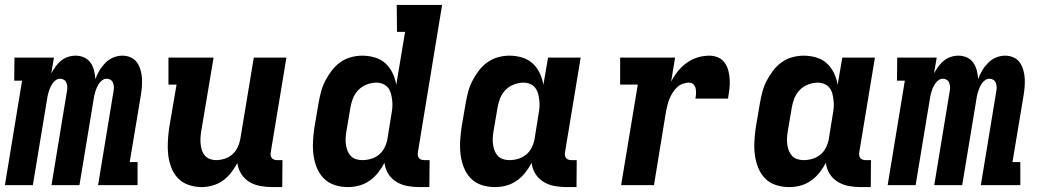

<svg xmlns="http://www.w3.org/2000/svg" viewBox="-23 -755 4243 783"><path d="M-3 0 67 -426H35L36 -520H197L186 -456Q194 -470 203.5 -483.5Q213 -497 226 -507.5Q239 -518 254.5 -523Q270 -528 286 -528Q304 -528 320.5 -520.5Q337 -513 346.5 -499Q356 -485 360.5 -467.5Q365 -450 366 -432Q372 -450 382.5 -467.5Q393 -485 407 -499Q421 -513 439 -520.5Q457 -528 476 -528Q494 -528 510 -521Q526 -514 535.5 -500.5Q545 -487 550 -470Q555 -453 556 -435.5Q557 -418 555.5 -400Q554 -382 551 -364L506 -94H538V0H377L440 -383Q442 -392 441.5 -400.5Q441 -409 438 -417Q435 -425 428 -429.5Q421 -434 412 -434Q403 -434 395 -428.5Q387 -423 381.5 -415Q376 -407 372 -398Q368 -389 365.5 -380.5Q363 -372 361 -363Q359 -354 358 -345L301 0H187L250 -383Q252 -392 251.5 -400.5Q251 -409 248 -417Q245 -425 238 -429.5Q231 -434 222 -434Q213 -434 205 -428.5Q197 -423 191.5 -415Q186 -407 182 -398Q178 -389 175.5 -380.5Q173 -372 171 -363Q169 -354 168 -345L111 0Z M800 8Q772 8 746 -1Q720 -10 702.5 -28.5Q685 -47 675.5 -72Q666 -97 663 -123.5Q660 -150 661.5 -178Q663 -206 667 -234L697 -410H664V-520H848L797 -216Q795 -203 794.5 -190Q794 -177 795.5 -164.5Q797 -152 801 -140.5Q805 -129 813 -120Q821 -111 833 -106.5Q845 -102 858 -102Q875 -102 892.5 -107.5Q910 -113 924 -125Q938 -137 946 -154Q954 -171 957 -188L1012 -520H1145L1081 -133Q1080 -127 1081 -121Q1082 -115 1085.5 -110.5Q1089 -106 1095 -104Q1101 -102 1107 -102H1129L1128 8H1088Q1063 8 1038.5 3.5Q1014 -1 994 -13Q974 -25 961 -45.5Q948 -66 945 -90Q934 -70 919.5 -51Q905 -32 886 -18.5Q867 -5 844 1.5Q821 8 800 8Z M1396 8Q1367 8 1341.5 -0.5Q1316 -9 1297.5 -27.5Q1279 -46 1269 -71Q1259 -96 1255.5 -123Q1252 -150 1253.5 -178Q1255 -206 1259 -234L1276 -334Q1280 -357 1286 -380Q1292 -403 1303 -424.5Q1314 -446 1329 -466Q1344 -486 1364 -500.5Q1384 -515 1407.5 -521.5Q1431 -528 1454 -528Q1481 -528 1506 -520.5Q1531 -513 1549 -496.5Q1567 -480 1578 -457Q1589 -434 1593 -409L1629 -625H1596L1595 -735H1780L1681 -133Q1680 -127 1681 -121Q1682 -115 1685.5 -110.5Q1689 -106 1695 -104Q1701 -102 1707 -102H1729L1728 8H1688Q1662 8 1638 3.5Q1614 -1 1593.5 -13.5Q1573 -26 1560.5 -46Q1548 -66 1545 -91Q1534 -70 1519 -51Q1504 -32 1484 -18Q1464 -4 1441 2Q1418 8 1396 8ZM1454 -102Q1472 -102 1489.5 -107Q1507 -112 1522 -124Q1537 -136 1545.5 -153.5Q1554 -171 1557 -188L1573 -288Q1576 -303 1577 -317Q1578 -331 1576.5 -345Q1575 -359 1571.5 -372.5Q1568 -386 1560 -396.5Q1552 -407 1539 -412.5Q1526 -418 1512 -418Q1493 -418 1473 -410.5Q1453 -403 1438.5 -388Q1424 -373 1416.5 -354Q1409 -335 1406 -316L1389 -216Q1387 -203 1386.5 -189.5Q1386 -176 1388 -163.5Q1390 -151 1394.5 -139.5Q1399 -128 1407.5 -119Q1416 -110 1428.5 -106Q1441 -102 1454 -102Z M1996 8Q1967 8 1941 -0.5Q1915 -9 1897 -27.5Q1879 -46 1869 -71Q1859 -96 1855.5 -123Q1852 -150 1853.5 -178Q1855 -206 1859 -234L1876 -334Q1880 -357 1886 -380Q1892 -403 1903 -424.5Q1914 -446 1929 -466Q1944 -486 1964 -500.5Q1984 -515 2007.5 -521.5Q2031 -528 2054 -528Q2081 -528 2106 -520.5Q2131 -513 2149 -496.5Q2167 -480 2178 -457Q2189 -434 2193 -409L2212 -520H2345L2281 -133Q2280 -127 2281 -121Q2282 -115 2285.5 -110.5Q2289 -106 2295 -104Q2301 -102 2307 -102H2329L2328 8H2288Q2262 8 2238 3.5Q2214 -1 2193.5 -13.5Q2173 -26 2160.5 -46Q2148 -66 2145 -91Q2134 -70 2119 -51Q2104 -32 2084 -18Q2064 -4 2041 2Q2018 8 1996 8ZM2054 -102Q2072 -102 2089.5 -107Q2107 -112 2122 -124Q2137 -136 2145.5 -153.5Q2154 -171 2157 -188L2173 -288Q2176 -303 2177 -317Q2178 -331 2176.5 -345Q2175 -359 2171.5 -372.5Q2168 -386 2160 -396.5Q2152 -407 2139 -412.5Q2126 -418 2112 -418Q2093 -418 2073 -410.5Q2053 -403 2038.5 -388Q2024 -373 2016.5 -354Q2009 -335 2006 -316L1989 -216Q1987 -203 1986.5 -189.5Q1986 -176 1988 -163.5Q1990 -151 1994.5 -139.5Q1999 -128 2007.5 -119Q2016 -110 2028.5 -106Q2041 -102 2054 -102Z M2510 0 2578 -410H2506V-520H2730L2714 -422Q2725 -444 2741 -464Q2757 -484 2778 -499Q2799 -514 2822.5 -521Q2846 -528 2870 -528Q2889 -528 2906 -520.5Q2923 -513 2933 -498.5Q2943 -484 2947.5 -466Q2952 -448 2953 -429Q2954 -410 2951.5 -391Q2949 -372 2946 -353H2813Q2815 -363 2815.5 -373.5Q2816 -384 2814 -394Q2812 -404 2805 -411Q2798 -418 2787 -418Q2774 -418 2760.5 -413Q2747 -408 2737 -398Q2727 -388 2719.5 -376Q2712 -364 2707 -351.5Q2702 -339 2699 -326Q2696 -313 2693 -300L2644 0Z M3196 8Q3167 8 3141 -0.5Q3115 -9 3097 -27.5Q3079 -46 3069 -71Q3059 -96 3055.5 -123Q3052 -150 3053.5 -178Q3055 -206 3059 -234L3076 -334Q3080 -357 3086 -380Q3092 -403 3103 -424.5Q3114 -446 3129 -466Q3144 -486 3164 -500.5Q3184 -515 3207.5 -521.5Q3231 -528 3254 -528Q3281 -528 3306 -520.5Q3331 -513 3349 -496.5Q3367 -480 3378 -457Q3389 -434 3393 -409L3412 -520H3545L3481 -133Q3480 -127 3481 -121Q3482 -115 3485.5 -110.5Q3489 -106 3495 -104Q3501 -102 3507 -102H3529L3528 8H3488Q3462 8 3438 3.5Q3414 -1 3393.5 -13.5Q3373 -26 3360.5 -46Q3348 -66 3345 -91Q3334 -70 3319 -51Q3304 -32 3284 -18Q3264 -4 3241 2Q3218 8 3196 8ZM3254 -102Q3272 -102 3289.5 -107Q3307 -112 3322 -124Q3337 -136 3345.5 -153.5Q3354 -171 3357 -188L3373 -288Q3376 -303 3377 -317Q3378 -331 3376.5 -345Q3375 -359 3371.5 -372.5Q3368 -386 3360 -396.5Q3352 -407 3339 -412.5Q3326 -418 3312 -418Q3293 -418 3273 -410.5Q3253 -403 3238.5 -388Q3224 -373 3216.5 -354Q3209 -335 3206 -316L3189 -216Q3187 -203 3186.5 -189.5Q3186 -176 3188 -163.5Q3190 -151 3194.5 -139.5Q3199 -128 3207.5 -119Q3216 -110 3228.5 -106Q3241 -102 3254 -102Z M3597 0 3667 -426H3635L3636 -520H3797L3786 -456Q3794 -470 3803.5 -483.5Q3813 -497 3826 -507.5Q3839 -518 3854.5 -523Q3870 -528 3886 -528Q3904 -528 3920.5 -520.5Q3937 -513 3946.5 -499Q3956 -485 3960.5 -467.5Q3965 -450 3966 -432Q3972 -450 3982.5 -467.5Q3993 -485 4007 -499Q4021 -513 4039 -520.5Q4057 -528 4076 -528Q4094 -528 4110 -521Q4126 -514 4135.5 -500.5Q4145 -487 4150 -470Q4155 -453 4156 -435.5Q4157 -418 4155.5 -400Q4154 -382 4151 -364L4106 -94H4138V0H3977L4040 -383Q4042 -392 4041.5 -400.5Q4041 -409 4038 -417Q4035 -425 4028 -429.5Q4021 -434 4012 -434Q4003 -434 3995 -428.5Q3987 -423 3981.5 -415Q3976 -407 3972 -398Q3968 -389 3965.5 -380.5Q3963 -372 3961 -363Q3959 -354 3958 -345L3901 0H3787L3850 -383Q3852 -392 3851.5 -400.5Q3851 -409 3848 -417Q3845 -425 3838 -429.5Q3831 -434 3822 -434Q3813 -434 3805 -428.5Q3797 -423 3791.5 -415Q3786 -407 3782 -398Q3778 -389 3775.5 -380.5Q3773 -372 3771 -363Q3769 -354 3768 -345L3711 0Z"/></svg>

Font: Iosevka HT Extrabold Extended
Style: Italic
Weight: 800
Width: 7
Italic angle: -9°
Monospace: yes
Designer: Belleve Invis
Foundry: Belleve Invis
Version: Version 32.3.0; ttfautohint (v1.8.4)